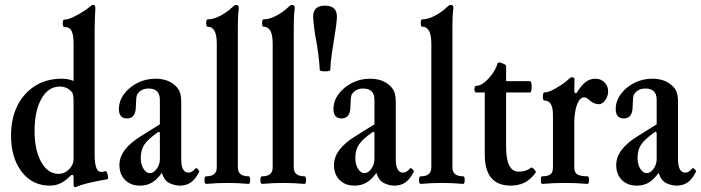

<svg xmlns="http://www.w3.org/2000/svg" viewBox="-20 -746 2858 783"><path d="M289 17Q281 17 280.5 12.5Q280 8 280 -6V-22Q280 -33 275 -33Q270 -33 264 -26Q246 -8 226.5 1.5Q207 11 183 11Q112 11 68.5 -45.5Q25 -102 25 -194Q25 -263 51 -315Q77 -367 123.5 -396Q170 -425 232 -425Q259 -425 280 -416V-570Q280 -603 272 -619.5Q264 -636 242 -636Q238 -636 236.5 -643.5Q235 -651 236.5 -658.5Q238 -666 242 -666Q257 -666 279 -676.5Q301 -687 320 -699.5Q339 -712 346 -718Q354 -726 359 -726Q369 -726 369 -714Q368 -693 367 -674Q366 -655 366 -633V-114Q366 -83 372 -64Q378 -45 392 -45Q398 -45 401.5 -46Q405 -47 409 -48Q414 -49 417 -41Q420 -33 420.5 -24.5Q421 -16 418 -15Q387 -10 349 -1.5Q311 7 289 17ZM219 -37Q244 -37 263 -57Q280 -75 280 -97V-334Q280 -365 272 -372Q253 -393 224 -393Q177 -393 149 -343.5Q121 -294 121 -212Q121 -134 148 -85.5Q175 -37 219 -37Z M551 11Q513 11 490 -12Q467 -35 467 -73Q467 -137 555 -191L632 -239V-339Q632 -385 586 -385Q554 -385 539 -360Q535 -353 534 -312Q534 -263 498 -263Q465 -263 465 -301Q465 -334 485.5 -362Q506 -390 540 -407.5Q574 -425 614 -425Q661 -425 690 -401Q704 -390 711.5 -375Q719 -360 719 -329V-97Q719 -42 749 -42Q763 -42 777 -59Q780 -63 787.5 -55.5Q795 -48 791 -43Q776 -14 757.5 -1.5Q739 11 713 11Q693 11 671.5 1Q650 -9 640 -41Q620 -13 599 -1Q578 11 551 11ZM591 -40Q607 -40 619.5 -58Q632 -76 632 -97V-205L627 -209Q585 -180 569.5 -157.5Q554 -135 554 -102Q554 -76 565 -58Q576 -40 591 -40Z M821 4Q816 4 814.5 -4Q813 -12 814.5 -19.5Q816 -27 821 -27Q864 -27 864 -63V-569Q864 -637 827 -637Q823 -637 821.5 -644.5Q820 -652 821.5 -659.5Q823 -667 827 -667Q849 -667 876 -680.5Q903 -694 928 -717Q936 -726 944 -726Q954 -726 954 -712Q951 -690 950.5 -669.5Q950 -649 950 -630V-63Q950 -27 994 -27Q998 -27 999.5 -19.5Q1001 -12 999.5 -4Q998 4 994 4Q972 2 950.5 1Q929 0 908 0Q886 0 864 1Q842 2 821 4Z M1049 4Q1044 4 1042.5 -4Q1041 -12 1042.5 -19.5Q1044 -27 1049 -27Q1092 -27 1092 -63V-569Q1092 -637 1055 -637Q1051 -637 1049.5 -644.5Q1048 -652 1049.5 -659.5Q1051 -667 1055 -667Q1077 -667 1104 -680.5Q1131 -694 1156 -717Q1164 -726 1172 -726Q1182 -726 1182 -712Q1179 -690 1178.5 -669.5Q1178 -649 1178 -630V-63Q1178 -27 1222 -27Q1226 -27 1227.5 -19.5Q1229 -12 1227.5 -4Q1226 4 1222 4Q1200 2 1178.5 1Q1157 0 1136 0Q1114 0 1092 1Q1070 2 1049 4Z M1305 -455Q1284 -455 1284 -461Q1283 -486 1278 -525.5Q1273 -565 1265 -604Q1260 -640 1258.5 -654.5Q1257 -669 1257 -678Q1257 -723 1305 -723Q1354 -723 1354 -678Q1354 -670 1352 -651.5Q1350 -633 1345 -603Q1339 -565 1333.5 -529Q1328 -493 1327 -461Q1327 -455 1305 -455Z M1426 11Q1388 11 1365 -12Q1342 -35 1342 -73Q1342 -137 1430 -191L1507 -239V-339Q1507 -385 1461 -385Q1429 -385 1414 -360Q1410 -353 1409 -312Q1409 -263 1373 -263Q1340 -263 1340 -301Q1340 -334 1360.5 -362Q1381 -390 1415 -407.5Q1449 -425 1489 -425Q1536 -425 1565 -401Q1579 -390 1586.5 -375Q1594 -360 1594 -329V-97Q1594 -42 1624 -42Q1638 -42 1652 -59Q1655 -63 1662.5 -55.5Q1670 -48 1666 -43Q1651 -14 1632.5 -1.5Q1614 11 1588 11Q1568 11 1546.5 1Q1525 -9 1515 -41Q1495 -13 1474 -1Q1453 11 1426 11ZM1466 -40Q1482 -40 1494.5 -58Q1507 -76 1507 -97V-205L1502 -209Q1460 -180 1444.5 -157.5Q1429 -135 1429 -102Q1429 -76 1440 -58Q1451 -40 1466 -40Z M1696 4Q1691 4 1689.5 -4Q1688 -12 1689.5 -19.5Q1691 -27 1696 -27Q1739 -27 1739 -63V-569Q1739 -637 1702 -637Q1698 -637 1696.5 -644.5Q1695 -652 1696.5 -659.5Q1698 -667 1702 -667Q1724 -667 1751 -680.5Q1778 -694 1803 -717Q1811 -726 1819 -726Q1829 -726 1829 -712Q1826 -690 1825.5 -669.5Q1825 -649 1825 -630V-63Q1825 -27 1869 -27Q1873 -27 1874.5 -19.5Q1876 -12 1874.5 -4Q1873 4 1869 4Q1847 2 1825.5 1Q1804 0 1783 0Q1761 0 1739 1Q1717 2 1696 4Z M2063 11Q1957 11 1957 -115V-369H1922Q1917 -369 1915.5 -375.5Q1914 -382 1915.5 -389Q1917 -396 1922 -396Q1938 -396 1955.5 -410Q1973 -424 1988 -445Q2003 -466 2009 -487Q2012 -495 2028 -488Q2044 -483 2044 -476V-415H2141Q2146 -415 2147.5 -403.5Q2149 -392 2147.5 -380.5Q2146 -369 2141 -369H2044V-147Q2044 -46 2095 -46Q2126 -46 2145 -62Q2149 -65 2158.5 -55.5Q2168 -46 2164 -41Q2142 -12 2117.5 -0.5Q2093 11 2063 11Z M2191 4Q2187 4 2186 -4Q2185 -12 2186 -19.5Q2187 -27 2191 -27Q2213 -27 2224 -34.5Q2235 -42 2235 -63V-278Q2235 -336 2200 -336Q2196 -336 2194.5 -344Q2193 -352 2194.5 -360.5Q2196 -369 2200 -369Q2214 -369 2235.5 -380Q2257 -391 2276 -404.5Q2295 -418 2301 -425Q2307 -431 2313 -431Q2323 -431 2323 -421Q2323 -410 2322.5 -400.5Q2322 -391 2322 -381Q2322 -366 2326 -366Q2333 -366 2336 -374Q2352 -399 2369 -412Q2386 -425 2408 -425Q2430 -425 2445 -410.5Q2460 -396 2460 -374Q2460 -353 2448 -337Q2436 -321 2422 -321Q2413 -321 2403 -325Q2393 -329 2383 -338Q2372 -349 2362 -349Q2349 -349 2340 -333.5Q2331 -318 2326.5 -295Q2322 -272 2322 -250V-63Q2322 -42 2335 -34.5Q2348 -27 2376 -27Q2380 -27 2381.5 -19.5Q2383 -12 2381.5 -4Q2380 4 2376 4Q2352 2 2329.5 1Q2307 0 2284 0Q2261 0 2238 1Q2215 2 2191 4Z M2577 11Q2539 11 2516 -12Q2493 -35 2493 -73Q2493 -137 2581 -191L2658 -239V-339Q2658 -385 2612 -385Q2580 -385 2565 -360Q2561 -353 2560 -312Q2560 -263 2524 -263Q2491 -263 2491 -301Q2491 -334 2511.5 -362Q2532 -390 2566 -407.5Q2600 -425 2640 -425Q2687 -425 2716 -401Q2730 -390 2737.5 -375Q2745 -360 2745 -329V-97Q2745 -42 2775 -42Q2789 -42 2803 -59Q2806 -63 2813.5 -55.5Q2821 -48 2817 -43Q2802 -14 2783.5 -1.5Q2765 11 2739 11Q2719 11 2697.5 1Q2676 -9 2666 -41Q2646 -13 2625 -1Q2604 11 2577 11ZM2617 -40Q2633 -40 2645.5 -58Q2658 -76 2658 -97V-205L2653 -209Q2611 -180 2595.5 -157.5Q2580 -135 2580 -102Q2580 -76 2591 -58Q2602 -40 2617 -40Z"/></svg>

Font: Junicode Two Beta Condensed Medium
Style: Regular
Weight: 500
Width: 3
Designer: Peter S. Baker
Foundry: Briery Creek Software
Version: Version 1.053; ttfautohint (v1.8.4)